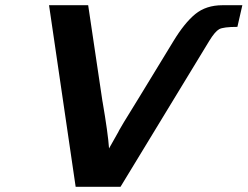

<svg xmlns="http://www.w3.org/2000/svg" viewBox="-20 -715 949 736"><path d="M168 -695H318L373 -325V-326Q394 -204 398 -146Q428 -199 429 -201Q431 -204 433.5 -209Q436 -214 437 -216Q451 -241 478.5 -285Q506 -329 516 -346L644 -556Q687 -627 728.5 -661Q770 -695 833 -695H909L890 -612Q836 -612 820 -603Q804 -594 782 -558L442 1H270Z"/></svg>

Font: Coval
Style: ExtraBold Italic
Weight: 800
Foundry: Context Ltd
Version: Version 001.000